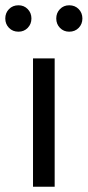

<svg xmlns="http://www.w3.org/2000/svg" viewBox="-43 -707 332 727"><path d="M27 -587Q5 -587 -9 -601.5Q-23 -616 -23 -637Q-23 -658 -9 -672.5Q5 -687 27 -687Q48 -687 62 -672.5Q76 -658 76 -637Q76 -616 62 -601.5Q48 -587 27 -587ZM219 -587Q198 -587 184 -601.5Q170 -616 170 -637Q170 -658 184 -672.5Q198 -687 219 -687Q241 -687 255 -672.5Q269 -658 269 -637Q269 -616 255 -601.5Q241 -587 219 -587ZM82 0V-486H164V0Z"/></svg>

Font: TypoPRO Source Sans Pro
Style: Regular
Weight: 400
Designer: Paul D. Hunt
Foundry: Adobe Systems Incorporated
Version: Version 2.020;PS 2.000;hotconv 1.0.86;makeotf.lib2.5.63406